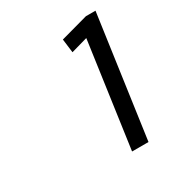

<svg xmlns="http://www.w3.org/2000/svg" viewBox="-100 -850 446 486"><g transform="rotate(-30 123.5 -607.5)"><path d="M197 -430H149L196 -764L218 -744L144 -723L139 -763L219 -785H247Z"/></g></svg>

Font: Pathway Extreme Condensed Thin
Style: Italic
Weight: 250
Width: 3
Italic angle: -8°
Version: Version 1.001;gftools[0.9.26]